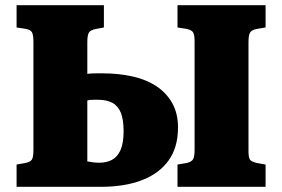

<svg xmlns="http://www.w3.org/2000/svg" viewBox="-20 -721 1089 741"><path d="M44 0V-86L78 -92Q97 -96 103 -105Q109 -114 109 -143V-560Q109 -587 103 -597Q97 -607 77 -610L44 -615V-701H381V-615L349 -609Q329 -605 323 -595Q317 -585 317 -558V-436Q325 -437 333.5 -437.5Q342 -438 352.5 -438Q363 -438 374 -438Q438 -438 491.5 -426Q545 -414 584 -388Q623 -362 645 -322.5Q667 -283 667 -229Q667 -152 630.5 -101.5Q594 -51 527.5 -25.5Q461 0 369 0ZM317 -98Q330 -96 339.5 -94.5Q349 -93 363 -93Q391 -93 412 -104Q433 -115 445 -141.5Q457 -168 457 -215Q457 -259 446.5 -285.5Q436 -312 414 -324Q392 -336 357 -336Q350 -336 343.5 -336Q337 -336 330 -335.5Q323 -335 317 -333ZM665 0V-86L701 -92Q721 -97 726 -108Q731 -119 731 -143V-562Q731 -587 725 -596.5Q719 -606 697 -610L665 -615V-701H1005V-615L969 -609Q951 -605 945 -595Q939 -585 939 -558V-139Q939 -112 945 -104.5Q951 -97 971 -92L1005 -86V0Z"/></svg>

Font: Literata ExtraBold
Style: Regular
Weight: 800
Designer: Latin by Veronika Burian and Jose Scaglione. Greek by Irene Vlachou. Cyrillic by Vera Evstafieva.
Foundry: TypeTogether
Version: Version 3.103;gftools[0.9.29]